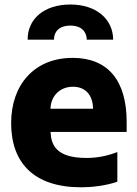

<svg xmlns="http://www.w3.org/2000/svg" viewBox="-20 -804 597 834"><path d="M214.5 -631.7C214.1 -663 233.7 -692.8 285.5 -692.8C336.6 -692.8 356.5 -663.4 356.9 -631.7H471.6C470.9 -721.2 398.4 -784.4 285.5 -784.4C171.2 -784.4 99.4 -721.2 100.1 -631.7ZM530.2 -274.1C530.2 -453.5 449.6 -552.6 295.5 -552.6C128.9 -552.6 28.4 -435.4 28.4 -269.5C28.4 -96.6 127.1 9.6 333.1 9.6C374.3 9.6 435.4 3.9 489.7 -14.6V-143.5C445 -126.4 402 -117.9 355.8 -117.9C224.8 -117.9 202.1 -173.7 199.6 -230.8H530.2ZM199.2 -331.7C200.6 -386 239.3 -427.2 296.9 -427.2C354.4 -427.2 383.5 -387.4 384.2 -331.7Z"/></svg>

Font: TID UI Extra Bold
Style: Regular
Weight: 800
Designer: The TID Project Authors
Foundry: Bakken & Bæck
Version: Version 1.001;hotconv 1.0.109;makeotfexe 2.5.65596